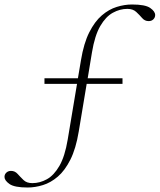

<svg xmlns="http://www.w3.org/2000/svg" viewBox="-81 -700 711 855"><path d="M42 135Q-17 135 -39 119.2Q-61 103.5 -61 88Q-61 76.5 -52.8 68.8Q-44.5 61 -32 61Q-14.5 61 -2.5 74.5Q9.5 88 23.8 101.8Q38 115.5 63 115.5Q96.5 115.5 127.8 98.2Q159 81 183.5 38.8Q208 -3.5 220.5 -78.5L262 -326.5H117V-351.5H266L279.5 -431.5Q292 -507.5 316.5 -556Q341 -604.5 372.5 -631.5Q404 -658.5 438.8 -669.2Q473.5 -680 507 -680Q566 -680 588 -664.5Q610 -649 610 -633Q610 -622 602 -614Q594 -606 581 -606Q563.5 -606 551.8 -619.8Q540 -633.5 525.5 -647Q511 -660.5 486 -660.5Q453 -660.5 421.5 -643.2Q390 -626 365.5 -584Q341 -542 328.5 -466.5L309.5 -351.5H464.5V-326.5H305L269.5 -113.5Q257 -38 232.5 10.8Q208 59.5 176.5 86.5Q145 113.5 110.2 124.2Q75.5 135 42 135Z"/></svg>

Font: Newsreader 16pt ExtraLight
Style: Regular
Weight: 275
Designer: Hugues Gentile
Foundry: Production Type
Version: Version 1.003; ttfautohint (v1.8.3)